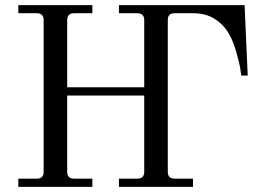

<svg xmlns="http://www.w3.org/2000/svg" viewBox="-20 -732 1052 752"><path d="M51.8 0V-32.2H124Q150.9 -32.2 150.9 -59.1V-652.8Q150.9 -680.2 124 -680.2H51.8V-711.9H341.8V-680.2H270Q243.2 -680.2 243.2 -652.8V-390.1H544.9V-652.8Q544.9 -680.2 518.1 -680.2H445.8V-711.9H938L950.2 -436H924.8Q923.8 -447.3 920.9 -465.3Q918 -483.4 905.8 -526.9Q893.6 -570.3 877 -599.1Q856.4 -635.3 821.3 -657.7Q786.1 -680.2 736.8 -680.2H664.1Q649.9 -680.2 643.6 -673.6Q637.2 -667 637.2 -652.8V-59.1Q637.2 -32.2 664.1 -32.2H735.8V0H445.8V-32.2H518.1Q544.9 -32.2 544.9 -59.1V-357.9H243.2V-59.1Q243.2 -32.2 270 -32.2H341.8V0Z"/></svg>

Font: Flanker Steampunk
Style: Regular
Weight: 400
Designer: Alexey Kryukov, Leonardo Di Lena
Foundry: Alexey Kryukov, Leonardo Di Lena
Version: 1.210